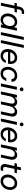

<svg xmlns="http://www.w3.org/2000/svg" viewBox="2752 -3562 820 6363"><g transform="rotate(90 3161.5 -380.0)"><path d="M71 0 167 -452H73L90 -530H183L201 -615Q215 -684 261 -727Q307 -770 396 -770Q416 -770 432 -766.5Q448 -763 448 -763L432 -688Q432 -688 418 -690.5Q404 -693 392 -693Q348 -693 326.5 -671.5Q305 -650 297 -615L279 -530H395L378 -452H263L167 0Z M706 -540Q759 -540 794 -523.5Q829 -507 849 -483.5Q869 -460 877 -438H883L903 -530H999L885 0H789L805 -75H800Q800 -75 790.5 -62Q781 -49 760.5 -32.5Q740 -16 708 -3Q676 10 631 10Q563 10 517 -23Q471 -56 448 -109.5Q425 -163 425 -224Q425 -280 443.5 -336Q462 -392 498 -438Q534 -484 586.5 -512Q639 -540 706 -540ZM711 -459Q666 -459 630 -438Q594 -417 569 -382.5Q544 -348 531 -306.5Q518 -265 518 -224Q518 -184 532 -149Q546 -114 575 -92.5Q604 -71 650 -71Q695 -71 730.5 -92Q766 -113 791 -147.5Q816 -182 829 -223.5Q842 -265 842 -306Q842 -347 828 -382Q814 -417 785.5 -438Q757 -459 711 -459Z M1044 0 1207 -760H1303L1140 0Z M1309 0 1472 -760H1568L1405 0Z M1827 10Q1751 10 1701.5 -23Q1652 -56 1628 -109.5Q1604 -163 1604 -224Q1604 -280 1623.5 -336Q1643 -392 1680 -438Q1717 -484 1771 -512Q1825 -540 1895 -540Q1962 -540 2005.5 -513Q2049 -486 2072 -442.5Q2095 -399 2099.5 -348.5Q2104 -298 2092 -252L2088 -236H1697Q1697 -190 1711.5 -152.5Q1726 -115 1756.5 -93Q1787 -71 1834 -71Q1876 -71 1903 -84.5Q1930 -98 1946 -116Q1962 -134 1968.5 -147.5Q1975 -161 1975 -161H2065Q2065 -161 2058.5 -143.5Q2052 -126 2036 -101Q2020 -76 1992.5 -50.5Q1965 -25 1924.5 -7.5Q1884 10 1827 10ZM1711 -310H2010Q2016 -347 2004.5 -381Q1993 -415 1964.5 -437Q1936 -459 1889 -459Q1845 -459 1809.5 -438.5Q1774 -418 1749 -384Q1724 -350 1711 -310Z M2416 10Q2341 10 2291.5 -22Q2242 -54 2218 -107.5Q2194 -161 2194 -225Q2194 -285 2214 -341.5Q2234 -398 2272 -442.5Q2310 -487 2365.5 -513.5Q2421 -540 2491 -540Q2553 -540 2592 -521Q2631 -502 2652 -473.5Q2673 -445 2681.5 -416.5Q2690 -388 2691.5 -369Q2693 -350 2693 -350H2601Q2601 -350 2599.5 -366.5Q2598 -383 2588 -404Q2578 -425 2553.5 -441.5Q2529 -458 2483 -458Q2422 -458 2378.5 -426Q2335 -394 2311.5 -342.5Q2288 -291 2288 -232Q2288 -165 2321.5 -118.5Q2355 -72 2425 -72Q2469 -72 2497 -88.5Q2525 -105 2541.5 -126Q2558 -147 2564.5 -163.5Q2571 -180 2571 -180H2664Q2664 -180 2657.5 -161Q2651 -142 2635 -113.5Q2619 -85 2591 -56.5Q2563 -28 2520 -9Q2477 10 2416 10Z M2940 -626Q2913 -626 2895.5 -644Q2878 -662 2878 -687Q2878 -713 2895.5 -731Q2913 -749 2940 -749Q2966 -749 2984 -731Q3002 -713 3002 -687Q3002 -662 2984 -644Q2966 -626 2940 -626ZM2746 0 2859 -530H2955L2842 0Z M3012 0 3124 -530H3220L3203 -453H3207Q3207 -453 3216.5 -466Q3226 -479 3245 -496.5Q3264 -514 3294 -527Q3324 -540 3364 -540Q3418 -540 3455.5 -511.5Q3493 -483 3506 -435H3511Q3511 -435 3522.5 -451Q3534 -467 3556.5 -487.5Q3579 -508 3613 -524Q3647 -540 3692 -540Q3747 -540 3784 -513Q3821 -486 3835.5 -439Q3850 -392 3837 -331L3767 0H3671L3740 -326Q3753 -385 3732.5 -421.5Q3712 -458 3658 -458Q3613 -458 3580.5 -433.5Q3548 -409 3528 -370Q3508 -331 3498 -287L3437 0H3341L3410 -326Q3422 -382 3403.5 -420Q3385 -458 3329 -458Q3284 -458 3251 -432.5Q3218 -407 3197.5 -367.5Q3177 -328 3168 -287L3108 0Z M4103 -626Q4076 -626 4058.5 -644Q4041 -662 4041 -687Q4041 -713 4058.5 -731Q4076 -749 4103 -749Q4129 -749 4147 -731Q4165 -713 4165 -687Q4165 -662 4147 -644Q4129 -626 4103 -626ZM3909 0 4022 -530H4118L4005 0Z M4423 10Q4347 10 4297.5 -23Q4248 -56 4224 -109.5Q4200 -163 4200 -224Q4200 -280 4219.5 -336Q4239 -392 4276 -438Q4313 -484 4367 -512Q4421 -540 4491 -540Q4558 -540 4601.5 -513Q4645 -486 4668 -442.5Q4691 -399 4695.5 -348.5Q4700 -298 4688 -252L4684 -236H4293Q4293 -190 4307.5 -152.5Q4322 -115 4352.5 -93Q4383 -71 4430 -71Q4472 -71 4499 -84.5Q4526 -98 4542 -116Q4558 -134 4564.5 -147.5Q4571 -161 4571 -161H4661Q4661 -161 4654.5 -143.5Q4648 -126 4632 -101Q4616 -76 4588.5 -50.5Q4561 -25 4520.5 -7.5Q4480 10 4423 10ZM4307 -310H4606Q4612 -347 4600.5 -381Q4589 -415 4560.5 -437Q4532 -459 4485 -459Q4441 -459 4405.5 -438.5Q4370 -418 4345 -384Q4320 -350 4307 -310Z M4765 0 4878 -530H4974L4957 -453H4963Q4963 -453 4972 -466Q4981 -479 5000.5 -496.5Q5020 -514 5049.5 -527Q5079 -540 5121 -540Q5180 -540 5217 -510Q5254 -480 5268 -430.5Q5282 -381 5269 -323L5200 0H5104L5174 -329Q5185 -382 5164 -420Q5143 -458 5087 -458Q5021 -458 4980 -412Q4939 -366 4925 -298L4861 0Z M5557 10Q5470 10 5437 -40.5Q5404 -91 5420 -166L5481 -452H5384L5401 -530H5498L5526 -663H5622L5594 -530H5721L5704 -452H5577L5515 -160Q5505 -114 5522.5 -93.5Q5540 -73 5582 -73Q5604 -73 5625 -75.5Q5646 -78 5646 -78L5628 3Q5628 3 5607 6.5Q5586 10 5557 10Z M5982 10Q5908 10 5859.5 -22.5Q5811 -55 5787.5 -107.5Q5764 -160 5764 -220Q5764 -276 5783.5 -332.5Q5803 -389 5840.5 -436Q5878 -483 5932.5 -511.5Q5987 -540 6057 -540Q6132 -540 6180 -507.5Q6228 -475 6251.5 -423Q6275 -371 6275 -310Q6275 -254 6255.5 -197.5Q6236 -141 6198.5 -94Q6161 -47 6106.5 -18.5Q6052 10 5982 10ZM5988 -73Q6034 -73 6070 -94Q6106 -115 6131 -149Q6156 -183 6169 -224.5Q6182 -266 6182 -306Q6182 -347 6168 -381Q6154 -415 6125 -436Q6096 -457 6051 -457Q6005 -457 5969 -436Q5933 -415 5908 -381Q5883 -347 5870 -306Q5857 -265 5857 -224Q5857 -184 5871 -149.5Q5885 -115 5914 -94Q5943 -73 5988 -73Z"/></g></svg>

Font: Be Vietnam Pro
Style: Italic
Weight: 400
Italic angle: -12°
Designer: Lam Bao, Tony Le, Vietanh Nguyen
Foundry: Yellow Type Foundry
Version: Version 1.002; ttfautohint (v1.8.3)